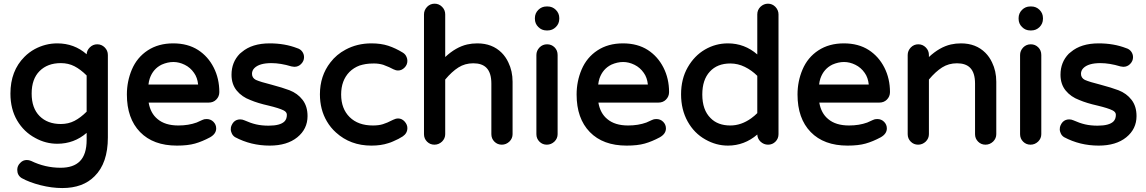

<svg xmlns="http://www.w3.org/2000/svg" viewBox="-20 -749 6064 1016"><path d="M71.3 149.4Q71.3 127.9 87.9 112.3Q101.6 97.7 122.1 97.7Q132.8 97.7 144.5 102.5Q218.8 138.7 300.8 138.7Q368.2 138.7 402.3 104.5Q438.5 68.4 438.5 -8.8V-45.9Q372.1 11.7 283.2 11.7Q221.7 11.7 167 -18.6Q106.4 -50.8 70.8 -111.3Q35.2 -171.9 35.2 -253.9Q35.2 -374 109.4 -448.2Q133.8 -472.7 164.1 -489.3Q220.7 -519.5 283.2 -519.5Q373 -519.5 438.5 -461.9Q439.5 -482.4 455.1 -498Q471.7 -514.6 494.6 -514.6Q517.6 -514.6 534.2 -498Q550.8 -481.4 550.8 -458V-21.5Q550.8 114.3 480.5 183.6Q418.9 246.1 309.6 246.1Q253.9 246.1 194.3 231Q134.8 215.8 94.7 193.4Q71.3 178.7 71.3 149.4ZM301.8 -415Q231.4 -415 189.5 -373Q147.5 -331.1 147.5 -253.9Q147.5 -176.8 189.5 -134.8Q231.4 -92.8 301.8 -92.8Q341.8 -92.8 374 -109.4Q406.2 -126 438.5 -158.2V-349.6Q406.2 -381.8 374 -398.4Q341.8 -415 301.8 -415Z M651.4 -249Q651.4 -318.4 677.7 -380.9Q705.1 -445.3 761.7 -482.4Q818.4 -519.5 896.5 -519.5Q973.6 -519.5 1028.3 -484.4Q1081.1 -450.2 1110.8 -391.6Q1140.6 -333 1140.6 -261.7Q1140.6 -238.3 1124 -221.7Q1108.4 -206.1 1084 -206.1H766.6Q776.4 -149.4 813.5 -119.1Q853.5 -85 923.8 -85Q977.5 -85 1020.5 -100.6Q1035.2 -106.4 1050.8 -114.3Q1059.6 -119.1 1073.2 -119.1Q1094.7 -119.1 1109.4 -104.5Q1124 -89.8 1124 -69.3Q1124 -41 1091.8 -22.5Q1049.8 0 1011.7 10.7Q973.6 21.5 916 21.5Q791 21.5 721.2 -50.3Q651.4 -122.1 651.4 -249ZM1027.3 -301.8Q1028.3 -301.8 1028.3 -302.2Q1028.3 -302.7 1028.3 -302.7Q1024.4 -338.9 1006.8 -363.3Q987.3 -391.6 957.5 -406.2Q927.7 -420.9 897.5 -420.9Q867.2 -420.9 835.9 -407.2Q790 -384.8 772.5 -334Q767.6 -319.3 765.6 -301.8Z M1205.1 -46.9Q1201.2 -55.7 1201.2 -63.5Q1201.2 -71.3 1202.1 -76.2Q1203.1 -81.1 1205.1 -85Q1209 -94.7 1216.8 -103.5Q1230.5 -117.2 1251 -117.2Q1262.7 -117.2 1273.4 -112.3Q1305.7 -97.7 1335.4 -90.8Q1365.2 -84 1401.4 -84Q1462.9 -84 1485.4 -106.4Q1498 -119.1 1498 -141.6Q1498 -156.2 1480.5 -165Q1457 -176.8 1400.4 -190.4Q1343.8 -203.1 1304.7 -219.7Q1259.8 -236.3 1232.4 -270Q1205.1 -303.7 1205.1 -353.5Q1205.1 -419.9 1249 -464.8L1259.8 -473.6Q1313.5 -519.5 1407.2 -519.5Q1487.3 -519.5 1552.7 -494.1Q1569.3 -489.3 1579.1 -476.1Q1588.9 -462.9 1588.9 -446.3Q1588.9 -425.8 1573.2 -410.2Q1558.6 -395.5 1538.1 -395.5H1537.1L1522.5 -397.5Q1464.8 -415 1416 -415Q1352.5 -415 1326.2 -388.7Q1313.5 -376 1313.5 -358.4Q1313.5 -336.9 1334 -326.2Q1358.4 -315.4 1417 -300.8Q1475.6 -285.2 1511.7 -271.5Q1554.7 -254.9 1581.1 -220.7Q1607.4 -186.5 1607.4 -134.8Q1607.4 -66.4 1553.2 -22.5Q1499 21.5 1407.2 21.5Q1307.6 21.5 1223.6 -23.4Q1210 -32.2 1205.1 -46.9Z M1710 -106.4Q1672.9 -168.9 1672.9 -250Q1672.9 -347.7 1728.5 -418.9Q1760.7 -460.9 1808.6 -486.3Q1870.1 -519.5 1945.3 -519.5Q1996.1 -519.5 2034.7 -506.8Q2073.2 -494.1 2111.3 -470.7Q2126 -461.9 2131.8 -446.3Q2135.7 -437.5 2135.7 -426.8Q2135.7 -406.2 2120.6 -391.1Q2105.5 -376 2086.9 -376Q2074.2 -376 2062 -382.3Q2049.8 -388.7 2039.1 -393.6Q2019.5 -402.3 2007.8 -406.2Q1984.4 -413.1 1959 -413.1Q1933.6 -413.1 1916 -410.2Q1898.4 -407.2 1882.8 -402.3Q1851.6 -390.6 1829.1 -368.2Q1785.2 -323.2 1785.2 -249Q1785.2 -173.8 1830.1 -129.4Q1875 -85 1953.1 -85Q1984.4 -85 2005.9 -91.8Q2026.4 -97.7 2060.5 -115.2Q2074.2 -122.1 2086.9 -122.1Q2106.4 -122.1 2121.1 -106Q2135.7 -89.8 2135.7 -71.3Q2135.7 -43.9 2111.3 -27.3Q2090.8 -13.7 2060.5 -1Q2047.9 4.9 2034.2 8.8Q1996.1 21.5 1945.3 21.5Q1834 21.5 1757.8 -47.9Q1729.5 -73.2 1710 -106.4Z M2223.6 -39.1V-672.9Q2223.6 -695.3 2240.2 -712.9Q2256.8 -729.5 2279.8 -729.5Q2302.7 -729.5 2319.3 -712.9Q2335.9 -696.3 2335.9 -672.9V-447.3Q2392.6 -500 2452.1 -513.7Q2477.5 -519.5 2505.9 -519.5Q2585 -519.5 2634.8 -469.7Q2656.2 -448.2 2669.9 -418.9Q2692.4 -373 2692.4 -316.4V-39.1Q2692.4 -16.6 2675.8 0Q2658.2 16.6 2635.3 16.6Q2612.3 16.6 2596.2 0.5Q2580.1 -15.6 2580.1 -39.1V-306.6Q2580.1 -364.3 2553.7 -390.6Q2530.3 -414.1 2484.4 -414.1Q2440.4 -414.1 2405.8 -392.1Q2371.1 -370.1 2335.9 -328.1V-39.1Q2335.9 -16.6 2319.3 0Q2301.8 16.6 2278.8 16.6Q2255.9 16.6 2239.7 0.5Q2223.6 -15.6 2223.6 -39.1Z M2810.5 -649.4V-653.3Q2810.5 -678.7 2828.6 -696.8Q2846.7 -714.8 2872.1 -714.8H2877.9Q2903.3 -714.8 2921.4 -696.8Q2939.5 -678.7 2939.5 -653.3V-649.4Q2939.5 -624 2921.4 -606Q2903.3 -587.9 2877.9 -587.9H2872.1Q2846.7 -587.9 2828.6 -606Q2810.5 -624 2810.5 -649.4ZM2818.4 -39.1V-458Q2818.4 -480.5 2835 -498Q2851.6 -514.6 2875 -514.6Q2898.4 -514.6 2914.6 -498.5Q2930.7 -482.4 2930.7 -458V-39.1Q2930.7 -16.6 2914.1 0Q2896.5 16.6 2873.5 16.6Q2850.6 16.6 2834.5 0.5Q2818.4 -15.6 2818.4 -39.1Z M3031.2 -249Q3031.2 -318.4 3057.6 -380.9Q3085 -445.3 3141.6 -482.4Q3198.2 -519.5 3276.4 -519.5Q3353.5 -519.5 3408.2 -484.4Q3460.9 -450.2 3490.7 -391.6Q3520.5 -333 3520.5 -261.7Q3520.5 -238.3 3503.9 -221.7Q3488.3 -206.1 3463.9 -206.1H3146.5Q3156.2 -149.4 3193.4 -119.1Q3233.4 -85 3303.7 -85Q3357.4 -85 3400.4 -100.6Q3415 -106.4 3430.7 -114.3Q3439.5 -119.1 3453.1 -119.1Q3474.6 -119.1 3489.3 -104.5Q3503.9 -89.8 3503.9 -69.3Q3503.9 -41 3471.7 -22.5Q3429.7 0 3391.6 10.7Q3353.5 21.5 3295.9 21.5Q3170.9 21.5 3101.1 -50.3Q3031.2 -122.1 3031.2 -249ZM3407.2 -301.8Q3408.2 -301.8 3408.2 -302.2Q3408.2 -302.7 3408.2 -302.7Q3404.3 -338.9 3386.7 -363.3Q3367.2 -391.6 3337.4 -406.2Q3307.6 -420.9 3277.3 -420.9Q3247.1 -420.9 3215.8 -407.2Q3169.9 -384.8 3152.3 -334Q3147.5 -319.3 3145.5 -301.8Z M3832 -519.5Q3919.9 -519.5 3987.3 -460.9V-672.9Q3987.3 -696.3 4003.9 -712.9Q4021.5 -729.5 4043.9 -729.5Q4066.4 -729.5 4083 -712.9Q4099.6 -695.3 4099.6 -672.9V-39.1Q4099.6 -15.6 4083.5 0.5Q4067.4 16.6 4044.4 16.6Q4021.5 16.6 4003.9 0Q3988.3 -15.6 3987.3 -37.1Q3918.9 21.5 3832 21.5Q3769.5 21.5 3712.9 -10.7Q3653.3 -43.9 3618.7 -106.4Q3584 -168.9 3584 -250Q3584 -331.1 3619.1 -392.6Q3654.3 -454.1 3710.4 -486.8Q3766.6 -519.5 3832 -519.5ZM3844.7 -413.1Q3775.4 -413.1 3736.3 -370.1Q3696.3 -327.1 3696.3 -249Q3696.3 -167 3740.2 -124Q3778.3 -85 3844.7 -85Q3902.3 -85 3955.1 -123Q3972.7 -135.7 3987.3 -150.4V-347.7Q3958 -377 3921.4 -395Q3884.8 -413.1 3844.7 -413.1Z M4200.2 -249Q4200.2 -318.4 4226.6 -380.9Q4253.9 -445.3 4310.5 -482.4Q4367.2 -519.5 4445.3 -519.5Q4522.5 -519.5 4577.1 -484.4Q4629.9 -450.2 4659.7 -391.6Q4689.5 -333 4689.5 -261.7Q4689.5 -238.3 4672.9 -221.7Q4657.2 -206.1 4632.8 -206.1H4315.4Q4325.2 -149.4 4362.3 -119.1Q4402.3 -85 4472.7 -85Q4526.4 -85 4569.3 -100.6Q4584 -106.4 4599.6 -114.3Q4608.4 -119.1 4622.1 -119.1Q4643.6 -119.1 4658.2 -104.5Q4672.9 -89.8 4672.9 -69.3Q4672.9 -41 4640.6 -22.5Q4598.6 0 4560.5 10.7Q4522.5 21.5 4464.8 21.5Q4339.8 21.5 4270 -50.3Q4200.2 -122.1 4200.2 -249ZM4576.2 -301.8Q4577.1 -301.8 4577.1 -302.2Q4577.1 -302.7 4577.1 -302.7Q4573.2 -338.9 4555.7 -363.3Q4536.1 -391.6 4506.3 -406.2Q4476.6 -420.9 4446.3 -420.9Q4416 -420.9 4384.8 -407.2Q4338.9 -384.8 4321.3 -334Q4316.4 -319.3 4314.5 -301.8Z M4783.2 -39.1V-458Q4783.2 -480.5 4799.8 -498Q4816.4 -514.6 4839.4 -514.6Q4862.3 -514.6 4878.9 -498Q4895.5 -481.4 4895.5 -458V-447.3Q4952.1 -500 5011.7 -513.7Q5037.1 -519.5 5065.4 -519.5Q5144.5 -519.5 5194.3 -469.7Q5215.8 -448.2 5229.5 -418.9Q5252 -373 5252 -316.4V-39.1Q5252 -16.6 5235.4 0Q5217.8 16.6 5194.8 16.6Q5171.9 16.6 5155.8 0.5Q5139.6 -15.6 5139.6 -39.1V-306.6Q5139.6 -364.3 5113.3 -390.6Q5089.8 -414.1 5043.9 -414.1Q5000 -414.1 4965.3 -392.1Q4930.7 -370.1 4895.5 -328.1V-39.1Q4895.5 -16.6 4878.9 0Q4861.3 16.6 4838.4 16.6Q4815.4 16.6 4799.3 0.5Q4783.2 -15.6 4783.2 -39.1Z M5370.1 -649.4V-653.3Q5370.1 -678.7 5388.2 -696.8Q5406.2 -714.8 5431.6 -714.8H5437.5Q5462.9 -714.8 5481 -696.8Q5499 -678.7 5499 -653.3V-649.4Q5499 -624 5481 -606Q5462.9 -587.9 5437.5 -587.9H5431.6Q5406.2 -587.9 5388.2 -606Q5370.1 -624 5370.1 -649.4ZM5377.9 -39.1V-458Q5377.9 -480.5 5394.5 -498Q5411.1 -514.6 5434.6 -514.6Q5458 -514.6 5474.1 -498.5Q5490.2 -482.4 5490.2 -458V-39.1Q5490.2 -16.6 5473.6 0Q5456.1 16.6 5433.1 16.6Q5410.2 16.6 5394 0.5Q5377.9 -15.6 5377.9 -39.1Z M5591.8 -46.9Q5587.9 -55.7 5587.9 -63.5Q5587.9 -71.3 5588.9 -76.2Q5589.8 -81.1 5591.8 -85Q5595.7 -94.7 5603.5 -103.5Q5617.2 -117.2 5637.7 -117.2Q5649.4 -117.2 5660.2 -112.3Q5692.4 -97.7 5722.2 -90.8Q5752 -84 5788.1 -84Q5849.6 -84 5872.1 -106.4Q5884.8 -119.1 5884.8 -141.6Q5884.8 -156.2 5867.2 -165Q5843.8 -176.8 5787.1 -190.4Q5730.5 -203.1 5691.4 -219.7Q5646.5 -236.3 5619.1 -270Q5591.8 -303.7 5591.8 -353.5Q5591.8 -419.9 5635.7 -464.8L5646.5 -473.6Q5700.2 -519.5 5793.9 -519.5Q5874 -519.5 5939.5 -494.1Q5956.1 -489.3 5965.8 -476.1Q5975.6 -462.9 5975.6 -446.3Q5975.6 -425.8 5960 -410.2Q5945.3 -395.5 5924.8 -395.5H5923.8L5909.2 -397.5Q5851.6 -415 5802.7 -415Q5739.3 -415 5712.9 -388.7Q5700.2 -376 5700.2 -358.4Q5700.2 -336.9 5720.7 -326.2Q5745.1 -315.4 5803.7 -300.8Q5862.3 -285.2 5898.4 -271.5Q5941.4 -254.9 5967.8 -220.7Q5994.1 -186.5 5994.1 -134.8Q5994.1 -66.4 5939.9 -22.5Q5885.7 21.5 5793.9 21.5Q5694.3 21.5 5610.4 -23.4Q5596.7 -32.2 5591.8 -46.9Z"/></svg>

Font: FakePearl
Style: SemiBold
Weight: 400
Version: Version 1.2